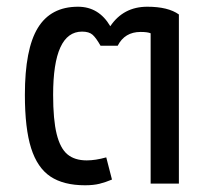

<svg xmlns="http://www.w3.org/2000/svg" viewBox="-20 -546 626 571"><path d="M54 -264Q54 -400 92.5 -463Q131 -526 212 -526Q274 -526 308 -468Q347 -526 418 -526Q480 -526 512 -503V0H428V-447Q419 -451 398 -451Q351 -451 330 -410H279Q266 -433 255.5 -442.5Q245 -452 224 -452Q138 -452 138 -264Q138 -190 148.5 -147.5Q159 -105 180.5 -87Q202 -69 238 -69Q264 -69 296 -78L313 -12Q294 -4 276 0.5Q258 5 233 5Q169 5 130 -21Q91 -47 72.5 -105.5Q54 -164 54 -264Z"/></svg>

Font: Athiti Medium
Style: Regular
Weight: 500
Designer: CadsonDemak Team
Foundry: CadsonDemak
Version: Version 1.032